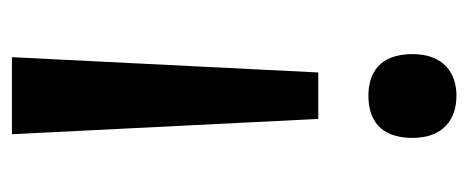

<svg xmlns="http://www.w3.org/2000/svg" viewBox="-246 -340 767 314"><g transform="rotate(90 137.0 -182.5)"><path d="M205 -474C205 -525 174 -546 136 -546C99 -546 68 -525 68 -474C68 -420 99 -402 136 -402C174 -402 205 -420 205 -474ZM98 -320 73 181H199L174 -320Z"/></g></svg>

Font: Noto Sans Gujarati UI Medium
Style: Regular
Weight: 500
Designer: Jelle Bosma - Monotype Design Team, Universal Thirst
Foundry: Monotype Imaging Inc.
Version: Version 2.106